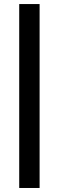

<svg xmlns="http://www.w3.org/2000/svg" viewBox="-20 -744 293 960"><path d="M76.1 195.9V-723.7H178V195.9Z"/></svg>

Font: Archivo Variable SemiBold
Style: Italic
Weight: 600
Italic angle: -10°
Designer: Hector Gatti
Foundry: Omnibus-Type
Version: Version 2.001